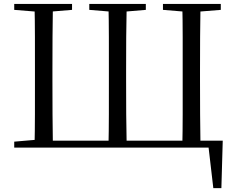

<svg xmlns="http://www.w3.org/2000/svg" viewBox="-20 -748 1188 973"><path d="M154.9 0Q156.9 -84.1 157 -169Q157.1 -253.9 157.1 -343.5V-388.7Q157.1 -475.3 157 -560.3Q156.9 -645.2 154.9 -728H248.1Q246.7 -644.8 246.2 -560.3Q245.7 -475.9 245.7 -388.5V-343.5Q245.7 -253.3 246.2 -168.5Q246.7 -83.6 248.1 0ZM529.6 0Q531.6 -84.1 531.7 -169Q531.8 -253.9 531.8 -343.5V-388.5Q531.8 -475.3 531.7 -560.3Q531.6 -645.2 529.6 -728H622.1Q620.1 -645 619.6 -560.2Q619.1 -475.3 619.1 -388.7V-343.5Q619.1 -253.3 619.6 -168.5Q620.1 -83.6 622.1 0ZM903.8 0Q905.8 -83.6 905.8 -168.5Q905.8 -253.3 905.8 -343.5V-388.5Q905.8 -475.1 905.8 -560Q905.8 -645 903.8 -728H996.1Q994.6 -645.2 994.1 -560.3Q993.6 -475.3 993.6 -388.7V-343.5Q993.6 -253.9 994.1 -169Q994.6 -84.1 996.1 0ZM201 0V-35.1H1108.8L1101.9 205.4H1061L1033.7 -28.9L1077.9 0ZM52.1 -698V-728H345.1V-698L210.4 -686.9H189.7ZM432.5 -698V-728H719V-698L587.2 -686.9H566.9ZM805.8 -698V-728H1098.9V-698L961.2 -686.9H940.5ZM52.1 0V-30.1L190.9 -42.1H201.8V0Z"/></svg>

Font: Noto Serif TC
Style: Regular
Weight: 200
Designer: Ryoko NISHIZUKA 西塚涼子 (kana & ideographs); Frank Grießhammer (Latin, Greek & Cyrillic); Wenlong ZHANG 张文龙 (bopomofo); San
Foundry: Adobe
Version: Version 2.001;hotconv 1.1.0;makeotfexe 2.6.0